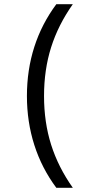

<svg xmlns="http://www.w3.org/2000/svg" viewBox="-20 -790 439 920"><path d="M250 110Q180 16 144.5 -95Q109 -206 109 -330Q109 -455 144.5 -565.5Q180 -676 250 -770H329Q259 -671 225 -563.5Q191 -456 191 -330Q191 -204 225 -96.5Q259 11 329 110Z"/></svg>

Font: M PLUS 2 Thin
Style: Regular
Weight: 400
Version: Version 1.001